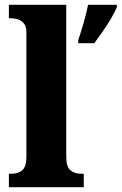

<svg xmlns="http://www.w3.org/2000/svg" viewBox="-20 -780 507 800"><path d="M17 0V-56H28Q55 -56 72.5 -70.5Q90 -85 90 -127V-645Q90 -671 78.5 -683.5Q67 -696 52.5 -700Q38 -704 28 -704H17V-760H256V-127Q256 -85 273.5 -70.5Q291 -56 318 -56H329V0ZM306 -613Q316 -642 328.5 -685Q341 -728 347 -760H467V-750Q458 -729 442.5 -702.5Q427 -676 408 -649Q389 -622 373 -600H306Z"/></svg>

Font: Noto Serif Myanmar SemiCondensed ExtraBold
Style: Regular
Weight: 800
Width: 4
Designer: Ben Mitchell and the Monotype Design Team
Foundry: Monotype Imaging Inc.
Version: Version 2.106; ttfautohint (v1.8.4.7-5d5b)